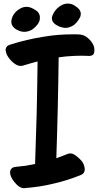

<svg xmlns="http://www.w3.org/2000/svg" viewBox="-20 -967 551 1050"><path d="M58.6 28.3C76.2 50.8 94.7 62.5 113.3 62.5C114.3 62.5 115.2 62.5 116.2 61.5C169.9 57.6 221.7 49.8 273.4 37.1C324.2 25.4 374 9.8 423.8 -10.7C436.5 -16.6 443.4 -26.4 443.4 -39.1V-43C442.4 -57.6 437.5 -70.3 430.7 -81.1C423.8 -90.8 412.1 -102.5 395.5 -115.2C384.8 -124 375 -127.9 364.3 -127.9C359.4 -127.9 354.5 -127 349.6 -125C339.8 -121.1 330.1 -117.2 319.3 -113.3C309.6 -109.4 298.8 -105.5 288.1 -101.6C291 -194.3 293.9 -286.1 295.9 -377.9C297.9 -468.8 299.8 -560.5 300.8 -653.3C327.1 -657.2 354.5 -660.2 381.8 -661.1C395.5 -662.1 409.2 -662.1 423.8 -662.1C437.5 -662.1 451.2 -662.1 465.8 -661.1H467.8C482.4 -661.1 492.2 -667 495.1 -679.7C496.1 -684.6 496.1 -690.4 496.1 -695.3C496.1 -703.1 495.1 -710 492.2 -716.8C486.3 -731.4 476.6 -745.1 461.9 -757.8C448.2 -770.5 432.6 -777.3 416 -778.3C403.3 -779.3 389.6 -779.3 377 -779.3C324.2 -779.3 272.5 -775.4 221.7 -766.6C158.2 -756.8 94.7 -742.2 32.2 -721.7C26.4 -719.7 21.5 -716.8 18.6 -713.9C15.6 -710 12.7 -706.1 11.7 -701.2C10.7 -698.2 10.7 -695.3 10.7 -692.4C11.7 -683.6 14.6 -672.9 20.5 -662.1C29.3 -647.5 40 -634.8 52.7 -624C61.5 -617.2 70.3 -611.3 80.1 -608.4C85 -607.4 88.9 -606.4 93.8 -606.4C98.6 -606.4 102.5 -607.4 106.4 -608.4L145.5 -620.1C159.2 -624 172.9 -627.9 185.5 -630.9C184.6 -538.1 182.6 -444.3 180.7 -350.6C177.7 -256.8 174.8 -163.1 171.9 -70.3C154.3 -66.4 136.7 -63.5 120.1 -60.5L67.4 -54.7C58.6 -53.7 50.8 -51.8 45.9 -47.9C41 -43.9 38.1 -39.1 36.1 -33.2C35.2 -30.3 35.2 -26.4 35.2 -23.4C35.2 -8.8 43 8.8 58.6 28.3ZM66.4 -807.6C75.2 -802.7 83 -798.8 91.8 -795.9C98.6 -793.9 106.4 -793 113.3 -793H118.2C127 -793.9 136.7 -795.9 145.5 -799.8C158.2 -805.7 170.9 -815.4 182.6 -830.1C193.4 -842.8 198.2 -855.5 198.2 -868.2V-874C197.3 -886.7 192.4 -896.5 183.6 -905.3C173.8 -913.1 163.1 -918.9 152.3 -923.8C143.6 -927.7 133.8 -929.7 125 -929.7C114.3 -929.7 102.5 -926.8 91.8 -920.9C71.3 -910.2 57.6 -895.5 48.8 -877C44.9 -868.2 43 -860.4 42 -851.6V-845.7C42 -838.9 43.9 -833 47.9 -826.2C52.7 -818.4 58.6 -812.5 66.4 -807.6ZM285.2 -832C295.9 -825.2 306.6 -820.3 319.3 -817.4C326.2 -815.4 332 -814.5 338.9 -814.5C344.7 -814.5 350.6 -815.4 356.4 -817.4C367.2 -820.3 377.9 -825.2 387.7 -833C396.5 -840.8 404.3 -849.6 410.2 -859.4C413.1 -864.3 416 -869.1 418.9 -875C420.9 -880.9 421.9 -886.7 421.9 -893.6C420.9 -905.3 415 -916 404.3 -924.8C393.6 -933.6 382.8 -940.4 372.1 -944.3C365.2 -946.3 358.4 -947.3 351.6 -947.3C346.7 -947.3 342.8 -947.3 337.9 -946.3C325.2 -943.4 314.5 -938.5 305.7 -931.6C289.1 -920.9 276.4 -904.3 267.6 -883.8C264.6 -877 263.7 -871.1 263.7 -866.2C263.7 -853.5 270.5 -841.8 285.2 -832Z"/></svg>

Font: ChillSide Comic
Style: Regular
Weight: 400
Designer: Koroletov, Abay Emes
Version: Version 1.000